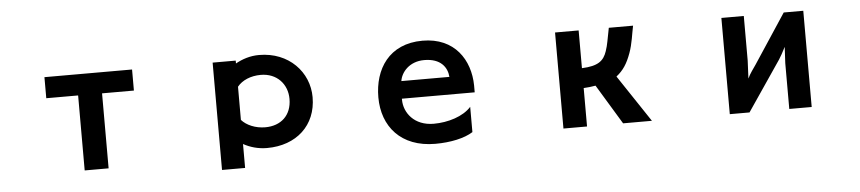

<svg xmlns="http://www.w3.org/2000/svg" viewBox="-41 -776 5082 1135"><g transform="rotate(-5 2500.0 -209.0)"><path d="M429 52H571V-393H760V-518H240V-393H429Z M1238 120H1375V-22C1415 0 1462 14 1515 14C1689 14 1809 -95 1809 -262C1809 -411 1692 -538 1515 -538C1461 -538 1415 -522 1375 -500V-517H1238ZM1375 -165V-362C1404 -398 1455 -420 1515 -420C1610 -420 1672 -352 1672 -264C1672 -166 1608 -109 1515 -109C1457 -109 1404 -132 1375 -165Z M2732 26V-124C2685 -71 2594 -43 2509 -43C2393 -43 2334 -124 2334 -201V-207H2766V-248C2764 -399 2676 -538 2485 -538C2285 -538 2196 -393 2196 -227C2196 -54 2304 76 2508 76C2599 76 2682 58 2732 26ZM2625 -311H2340C2347 -362 2396 -423 2485 -423C2584 -423 2621 -367 2625 -311Z M3481 -184 3624 52H3795L3609 -227C3650 -259 3675 -297 3697 -358C3717 -412 3723 -472 3733 -518H3589C3575 -450 3572 -419 3559 -382C3540 -325 3506 -298 3410 -294V-518H3270V52H3410V-176C3434 -177 3457 -180 3481 -184Z M4610 53H4743V-518H4627L4434 -225C4419 -202 4399 -178 4385 -147L4390 -253V-518H4257V53H4374L4575 -243C4583 -255 4602 -288 4615 -315L4610 -219Z"/></g></svg>

Font: LINE Seed JP App_OTF Bold
Style: Regular
Weight: 700
Designer: LINE & Fontrix & Fontworks
Version: Version 1.009